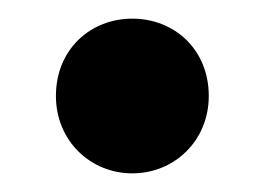

<svg xmlns="http://www.w3.org/2000/svg" viewBox="-20 -179 284 206"><path d="M122 7C167 7 204 -28 204 -76C204 -126 167 -159 122 -159C77 -159 40 -126 40 -76C40 -28 77 7 122 7Z"/></svg>

Font: Talent
Style: Bold
Weight: 600
Designer: Mike Powis
Version: Version 1.001;hotconv 1.0.109;makeotfexe 2.5.65596